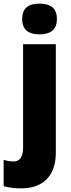

<svg xmlns="http://www.w3.org/2000/svg" viewBox="-66 -796 388 1056"><path d="M56 -691C56 -629 95 -607 151 -607C207 -607 247 -629 247 -691C247 -755 208 -776 151 -776C94 -776 56 -755 56 -691ZM50 240C184 240 241 157 241 45V-553H61V15C61 74 38 92 8 92C-11 92 -27 89 -46 83V228C-20 236 20 240 50 240Z"/></svg>

Font: Noto Sans Khmer SemiCondensed Black
Style: Regular
Weight: 900
Width: 4
Designer: Danh Hong and the Monotype Design Team
Foundry: Monotype Imaging Inc.
Version: Version 2.004